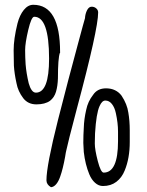

<svg xmlns="http://www.w3.org/2000/svg" viewBox="-20 -778 616 802"><path d="M77 -368Q55 -397 49 -430Q40 -471 38 -504Q37 -534 37 -568Q37 -615 53 -680Q62 -715 79.5 -736.5Q97 -758 119 -758Q231 -758 231 -560V-557H230Q222 -534 222 -451Q221 -419 214 -395Q207 -371 189 -357Q168 -342 132 -342Q97 -342 77 -368ZM174 -25Q174 -86 222 -276Q266 -449 306 -596L326 -670L335 -702Q336 -720 343.5 -735Q351 -750 363 -750Q374 -750 382 -743Q390 -736 390 -726Q390 -656 301 -324Q262 -176 257 -150Q255 -143 252 -123Q243 -73 232 -42Q225 -21 215 -9Q205 3 193 4Q174 -7 174 -25ZM185 -533Q185 -708 123 -708Q111 -708 98 -653Q85 -598 85 -569Q85 -539 87 -509Q90 -472 100 -430Q105 -412 112.5 -401.5Q120 -391 130 -391Q185 -391 185 -533ZM353 -50Q336 -91 330 -143Q328 -171 328 -181Q328 -214 330 -244Q331 -280 340 -319Q347 -354 369 -382Q387 -409 423 -409Q444 -409 460.5 -401Q477 -393 488 -378Q511 -343 516 -308Q522 -274 522 -233V-185Q522 -117 501 -66Q489 -36 466 -18.5Q443 -1 410 -1Q392 -1 377 -14.5Q362 -28 353 -50ZM473 -188V-228Q473 -264 464 -305Q459 -329 447.5 -343.5Q436 -358 420 -358Q406 -358 396 -335Q382 -305 377 -221Q376 -205 376 -179Q376 -153 388.5 -105Q401 -57 413 -57Q473 -57 473 -188Z"/></svg>

Font: Amatic SC
Style: Bold
Weight: 700
Designer: Multiple Designers
Foundry: Vernon Adams
Version: Version 2.505